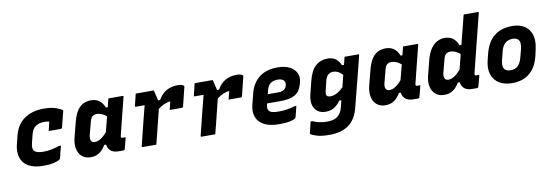

<svg xmlns="http://www.w3.org/2000/svg" viewBox="-65 -1235 5530 1925"><g transform="rotate(-10 2700.0 -272.5)"><path d="M383 -552Q462 -552 511.5 -534Q561 -516 574 -502Q576 -500 575 -494L534 -331Q532 -322 518 -322H397L399 -331Q404 -352 409.5 -374Q415 -396 419 -414Q408 -417 395.5 -418.5Q383 -420 366 -420Q314 -420 279.5 -395.5Q245 -371 231 -313L210 -229Q196 -174 220 -150Q245 -127 307 -127Q354 -127 392.5 -135Q431 -143 472 -157H492Q484 -126 476.5 -95Q469 -64 461 -33Q459 -27 457 -25Q444 -12 401 0Q358 12 284 12Q190 12 133.5 -21Q77 -54 59 -113Q41 -172 60 -249L81 -332Q110 -445 190.5 -498.5Q271 -552 383 -552Z M865 -552Q917 -552 950 -527.5Q983 -503 1003 -454H1021Q1026 -473 1031 -493Q1036 -513 1043 -540H1187Q1198 -540 1195 -529Q1171 -433 1145.5 -332Q1120 -231 1100 -149Q1094 -127 1115 -127H1146Q1139 -98 1131.5 -69Q1124 -40 1116 -11Q1113 0 1102 0H1054Q1001 0 973 -23.5Q945 -47 940 -88H921Q893 -40 856.5 -15Q820 10 767 10Q716 10 681.5 -18Q647 -46 635.5 -96.5Q624 -147 641 -214L681 -369Q701 -444 730 -483.5Q759 -523 794 -537.5Q829 -552 865 -552ZM803 -144Q814 -133 834 -133Q892 -133 959 -211Q969 -250 979 -288.5Q989 -327 999 -365Q977 -384 951.5 -395.5Q926 -407 901 -407Q874 -407 857 -393.5Q840 -380 831 -347L795 -210Q790 -189 791.5 -172Q793 -155 803 -144Z M1321 -540H1505Q1505 -540 1509.5 -522Q1514 -504 1520 -479Q1526 -454 1531 -434H1551Q1583 -493 1633 -521.5Q1683 -550 1749 -550Q1794 -550 1810 -534Q1814 -530 1814 -526.5Q1814 -523 1813 -520L1766 -330Q1763 -319 1752 -319H1628L1633 -339Q1637 -355 1641 -370.5Q1645 -386 1649 -402H1645Q1622 -402 1588.5 -388Q1555 -374 1523 -349Q1509 -292 1492.5 -225.5Q1476 -159 1461 -98Q1454 -71 1447.5 -46.5Q1441 -22 1436 0H1297Q1286 0 1289 -11Q1299 -52 1312 -103.5Q1325 -155 1338.5 -210.5Q1352 -266 1365.5 -317.5Q1379 -369 1389 -410H1300Q1288 -410 1292 -421Q1300 -451 1307 -480.5Q1314 -510 1321 -540Z M1921 -540H2105Q2105 -540 2109.5 -522Q2114 -504 2120 -479Q2126 -454 2131 -434H2151Q2183 -493 2233 -521.5Q2283 -550 2349 -550Q2394 -550 2410 -534Q2414 -530 2414 -526.5Q2414 -523 2413 -520L2366 -330Q2363 -319 2352 -319H2228L2233 -339Q2237 -355 2241 -370.5Q2245 -386 2249 -402H2245Q2222 -402 2188.5 -388Q2155 -374 2123 -349Q2109 -292 2092.5 -225.5Q2076 -159 2061 -98Q2054 -71 2047.5 -46.5Q2041 -22 2036 0H1897Q1886 0 1889 -11Q1899 -52 1912 -103.5Q1925 -155 1938.5 -210.5Q1952 -266 1965.5 -317.5Q1979 -369 1989 -410H1900Q1888 -410 1892 -421Q1900 -451 1907 -480.5Q1914 -510 1921 -540Z M2766 -552Q2841 -552 2889.5 -526.5Q2938 -501 2957.5 -458.5Q2977 -416 2963 -366L2958 -348Q2938 -275 2887 -244.5Q2836 -214 2739 -214H2601L2599 -206Q2587 -162 2604 -141Q2615 -126 2639 -120Q2663 -114 2702 -114Q2750 -114 2789.5 -120.5Q2829 -127 2866 -139H2886Q2879 -112 2872.5 -84Q2866 -56 2858 -28Q2857 -23 2853 -19Q2841 -7 2797.5 2.5Q2754 12 2686 12Q2592 12 2534 -18.5Q2476 -49 2456 -103Q2436 -157 2453 -225L2483 -343Q2507 -438 2578 -495Q2649 -552 2766 -552ZM2747 -431Q2701 -431 2673 -410Q2645 -389 2633 -341L2624 -304H2736Q2766 -304 2788 -317Q2810 -330 2817 -360Q2825 -393 2806 -412Q2787 -431 2747 -431Z M3276 -552Q3329 -552 3360.5 -526Q3392 -500 3407 -462H3428L3447 -540H3586Q3597 -540 3594 -529Q3571 -438 3550.5 -357Q3530 -276 3509 -194.5Q3488 -113 3465 -22Q3435 99 3359.5 152Q3284 205 3165 205Q3082 205 3033.5 189.5Q2985 174 2974 163Q2970 159 2972 153Q2980 121 2986 96Q2992 71 2999 40H3019Q3056 57 3091.5 63.5Q3127 70 3168 70Q3242 70 3279 33Q3295 18 3305.5 -1Q3316 -20 3323 -49Q3328 -67 3332 -84Q3336 -101 3340 -117H3319Q3291 -77 3255 -53.5Q3219 -30 3166 -30Q3093 -30 3057.5 -84Q3022 -138 3045 -231L3076 -356Q3102 -462 3152.5 -507Q3203 -552 3276 -552ZM3205 -185Q3216 -174 3241 -174Q3275 -174 3309.5 -193.5Q3344 -213 3373 -243Q3380 -272 3387.5 -302Q3395 -332 3403 -364Q3376 -392 3353.5 -402Q3331 -412 3308 -412Q3277 -412 3256.5 -394Q3236 -376 3226 -337L3201 -234Q3193 -197 3205 -185Z M3865 -552Q3917 -552 3950 -527.5Q3983 -503 4003 -454H4021Q4026 -473 4031 -493Q4036 -513 4043 -540H4187Q4198 -540 4195 -529Q4171 -433 4145.5 -332Q4120 -231 4100 -149Q4094 -127 4115 -127H4146Q4139 -98 4131.5 -69Q4124 -40 4116 -11Q4113 0 4102 0H4054Q4001 0 3973 -23.5Q3945 -47 3940 -88H3921Q3893 -40 3856.5 -15Q3820 10 3767 10Q3716 10 3681.5 -18Q3647 -46 3635.5 -96.5Q3624 -147 3641 -214L3681 -369Q3701 -444 3730 -483.5Q3759 -523 3794 -537.5Q3829 -552 3865 -552ZM3803 -144Q3814 -133 3834 -133Q3892 -133 3959 -211Q3969 -250 3979 -288.5Q3989 -327 3999 -365Q3977 -384 3951.5 -395.5Q3926 -407 3901 -407Q3874 -407 3857 -393.5Q3840 -380 3831 -347L3795 -210Q3790 -189 3791.5 -172Q3793 -155 3803 -144Z M4465 -552Q4517 -552 4550 -527.5Q4583 -503 4603 -454H4622Q4634 -503 4646.5 -552Q4659 -601 4672 -650Q4677 -673 4683 -695.5Q4689 -718 4697 -750H4841Q4852 -750 4849 -739Q4824 -640 4798 -536Q4772 -432 4747 -333Q4722 -234 4701 -149Q4698 -137 4704 -131Q4708 -127 4716 -127H4747Q4740 -98 4732 -69Q4724 -40 4716 -11Q4713 0 4702 0H4654Q4601 0 4573 -23.5Q4545 -47 4540 -88H4521Q4493 -40 4456.5 -15Q4420 10 4367 10Q4316 10 4281.5 -17.5Q4247 -45 4235 -94.5Q4223 -144 4239 -208L4277 -357Q4296 -431 4326 -473.5Q4356 -516 4392.5 -534Q4429 -552 4465 -552ZM4403 -144Q4414 -133 4434 -133Q4492 -133 4560 -212Q4570 -250 4579.5 -288Q4589 -326 4599 -365Q4577 -384 4552 -395.5Q4527 -407 4501 -407Q4474 -407 4457 -393.5Q4440 -380 4431 -347L4395 -210Q4390 -189 4391.5 -172Q4393 -155 4403 -144Z M5156 -552Q5229 -552 5278.5 -520.5Q5328 -489 5347.5 -429.5Q5367 -370 5348 -285L5335 -225Q5309 -109 5240 -48.5Q5171 12 5058 12Q4980 12 4927 -20.5Q4874 -53 4854 -113.5Q4834 -174 4854 -256L4869 -316Q4898 -434 4969 -493Q5040 -552 5156 -552ZM5138 -425Q5090 -425 5060.5 -398Q5031 -371 5018 -320L4996 -231Q4980 -164 5007 -137Q5025 -118 5066 -118Q5113 -118 5140 -145.5Q5167 -173 5180 -222L5203 -308Q5221 -378 5192 -407Q5174 -425 5138 -425Z"/></g></svg>

Font: Recursive Mn Lnr St XBd
Style: Italic
Weight: 800
Italic angle: -15°
Monospace: yes
Version: Version 1.079;hotconv 1.0.112;makeotfexe 2.5.65598; ttfautoh